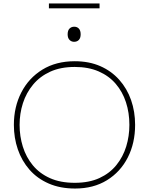

<svg xmlns="http://www.w3.org/2000/svg" viewBox="-20 -1078 859 1107"><path d="M413 9Q327 9 261 -19.8Q195 -48.5 150.2 -99.5Q105.5 -150.5 82.8 -216.8Q60 -283 60 -358Q60 -461.5 102.8 -544.8Q145.5 -628 224.2 -676.5Q303 -725 411 -725Q493.5 -725 558 -696.8Q622.5 -668.5 667.5 -618Q712.5 -567.5 735.8 -501Q759 -434.5 759 -358Q759 -253 716.8 -170Q674.5 -87 596.8 -39Q519 9 413 9ZM411 -24Q494 -24 553.5 -51.5Q613 -79 651.2 -126.5Q689.5 -174 707.8 -233.8Q726 -293.5 726 -358Q726 -428 706.2 -488.5Q686.5 -549 647.2 -594.8Q608 -640.5 549 -666.2Q490 -692 411 -692Q329.5 -692 269.8 -664.8Q210 -637.5 170.8 -590.2Q131.5 -543 112.2 -483.2Q93 -423.5 93 -358Q93 -292 111.8 -232Q130.5 -172 169.2 -125Q208 -78 268 -51Q328 -24 411 -24ZM407 -837Q391.5 -837 380.8 -848Q370 -859 370 -880Q370 -902.5 380.8 -913.2Q391.5 -924 408 -924Q424.5 -924 434.8 -913Q445 -902 445 -880Q445 -859 434.8 -848Q424.5 -837 407 -837ZM262 -1030V-1058Q295 -1058 331.8 -1058Q368.5 -1058 408 -1058Q448 -1058 484.5 -1058Q521 -1058 554 -1058V-1030Q521 -1030 484.5 -1030Q448 -1030 408 -1030Q368.5 -1030 331.8 -1030Q295 -1030 262 -1030Z"/></svg>

Font: Commissioner Thin Thin
Style: Regular
Weight: 250
Version: Version 1.000